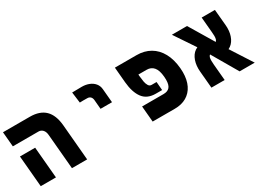

<svg xmlns="http://www.w3.org/2000/svg" viewBox="-21 -1196 2439 1783"><g transform="rotate(-30 1199.0 -304.5)"><path d="M286.5 -450H12L-2 -609H286Q392 -609 448.8 -553.5Q505.5 -498 515.5 -384.5L549 0H386L353 -376Q350 -411 332 -430.5Q314 -450 286.5 -450ZM22 -335.5H185L214.5 0H51.5Z M843.5 -609Q754 -609 739 -607.5L754 -491Q776 -492 790 -492L834.5 -491.5Q855 -491.5 868 -478.8Q881 -466 883 -443L891.5 -344.5H1014.5L1001.5 -491Q998.5 -528 976.5 -554.8Q954.5 -581.5 919.5 -595.2Q884.5 -609 843.5 -609Z M1236.5 -170.5H1466.5Q1510.5 -170.5 1532.2 -194.8Q1554 -219 1554 -275Q1554 -290.5 1552.5 -307.5Q1546.5 -378.5 1518.8 -411.5Q1491 -444.5 1444 -444.5H1355L1355.5 -437.5Q1356.5 -429.5 1356.5 -425Q1360 -389 1364.5 -364Q1369 -339 1380.5 -319.5Q1392 -300 1413 -300H1466.5L1474 -209.5H1406.5Q1314 -209.5 1268.2 -271Q1222.5 -332.5 1212.5 -444L1198 -609H1430Q1512.5 -609 1575.2 -572.8Q1638 -536.5 1675.8 -467.2Q1713.5 -398 1722 -301Q1724 -281 1724 -257.5Q1724 -176.5 1695.8 -118.8Q1667.5 -61 1614.8 -30.5Q1562 0 1489 0H1251.5Z M2006 -216.5Q2006 -195.5 2008 -175L2023.5 0H1881.5L1865.5 -182Q1864 -198 1864 -212Q1864 -276 1888 -323.5Q1912 -371 1956 -390L1809 -609H1971.5L2128.5 -347.5Q2137.5 -355 2141.5 -368.2Q2145.5 -381.5 2145.5 -402.5Q2145.5 -417.5 2143 -444L2128.5 -609H2270.5L2286 -437Q2287.5 -422 2287.5 -407.5Q2287.5 -344.5 2264.2 -297.5Q2241 -250.5 2198 -230L2346 0H2184L2024.5 -273.5Q2014.5 -266 2010.2 -252.5Q2006 -239 2006 -216.5Z"/></g></svg>

Font: JuliaMono Black
Style: Italic
Weight: 900
Italic angle: -9°
Monospace: yes
Designer: cormullion
Foundry: corm
Version: Version 0.057; ttfautohint (v1.8.4)